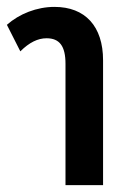

<svg xmlns="http://www.w3.org/2000/svg" viewBox="-20 -537 379 557"><path d="M170 0H279V-362C279 -461 227 -517 138 -517C87 -517 36 -497 0 -465L39 -388C65 -414 90 -426 115 -426C153 -426 170 -403 170 -352Z"/></svg>

Font: Noto Sans Thai Looped UI Narrow Medium
Style: Regular
Weight: 500
Width: 4
Designer: Cadson Demak Team
Foundry: Cadson Demak Co., Ltd.
Version: Version 1.000